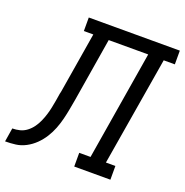

<svg xmlns="http://www.w3.org/2000/svg" viewBox="-187 -854 937 973"><g transform="rotate(20 281.5 -367.5)"><path d="M-56 0 -44 -74Q-24 -74 -4 -79Q16 -84 33 -97Q50 -110 62.5 -127.5Q75 -145 83.5 -164.5Q92 -184 98 -203.5Q104 -223 108 -242.5Q112 -262 115.5 -282Q119 -302 122 -322Q123 -325 123.5 -328Q124 -331 125 -335L179 -662H128V-735H619V-661H559L461 -74H512V0H317V-74H378L475 -662H262L206 -321Q201 -293 196 -265.5Q191 -238 184 -210Q177 -182 166.5 -155Q156 -128 140 -102.5Q124 -77 102.5 -56Q81 -35 54.5 -21Q28 -7 0 -3.5Q-28 0 -56 0Z"/></g></svg>

Font: Iosevka Slab Extended
Style: Italic
Weight: 400
Width: 7
Italic angle: -9°
Monospace: yes
Designer: Belleve Invis
Foundry: Belleve Invis
Version: Version 11.1.0; ttfautohint (v1.8.3)